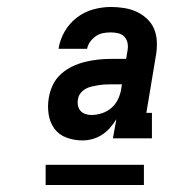

<svg xmlns="http://www.w3.org/2000/svg" viewBox="-20 -720 540 551"><path d="M217 -317Q193 -317 171 -325Q149 -333 136 -351Q123 -369 119.5 -392.5Q116 -416 120 -439Q123 -458 131.5 -476Q140 -494 155 -507.5Q170 -521 188 -529.5Q206 -538 224.5 -542.5Q243 -547 261.5 -549Q280 -551 299 -551H342L346 -575Q348 -586 346 -596.5Q344 -607 337 -614.5Q330 -622 319.5 -624.5Q309 -627 298 -627Q287 -627 276 -625Q265 -623 255.5 -616.5Q246 -610 239 -600.5Q232 -591 230 -580H148Q152 -606 165.5 -629.5Q179 -653 200.5 -669.5Q222 -686 247.5 -693Q273 -700 298 -700Q317 -700 336 -697Q355 -694 371.5 -686.5Q388 -679 401.5 -666.5Q415 -654 422 -637.5Q429 -621 430 -602Q431 -583 428 -564L400 -396H416V-323H304L314 -378Q306 -365 296 -353.5Q286 -342 273 -333.5Q260 -325 245.5 -321Q231 -317 217 -317Q217 -317 217 -317Q217 -317 217 -317ZM242 -390Q257 -390 272.5 -395Q288 -400 300 -410.5Q312 -421 319 -436Q326 -451 328 -466L330 -478H299Q290 -478 281 -477.5Q272 -477 262.5 -475.5Q253 -474 244 -472Q235 -470 226.5 -465.5Q218 -461 211.5 -453Q205 -445 204 -436Q202 -427 203.5 -418Q205 -409 210.5 -402.5Q216 -396 224.5 -393Q233 -390 242 -390ZM111 -189V-247H393V-189Z"/></svg>

Font: Iosevka Slab Semibold Oblique
Style: Regular
Weight: 600
Italic angle: -9°
Monospace: yes
Designer: Belleve Invis
Foundry: Belleve Invis
Version: Version 11.1.1; ttfautohint (v1.8.3)